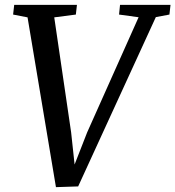

<svg xmlns="http://www.w3.org/2000/svg" viewBox="-20 -763 722 791"><path d="M210.5 8 93.5 -691.5 34 -703 38.5 -743H297L292.5 -703L203.5 -691.5L273 -218L292 -42L271 -43.5L339 -217.5L551 -692L470.5 -703L474.5 -743H682.5L678 -703L622 -692.5L302 5Z"/></svg>

Font: Merriweather 36pt
Style: Italic
Weight: 400
Italic angle: -7.8°
Version: Version 2.101